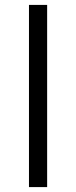

<svg xmlns="http://www.w3.org/2000/svg" viewBox="-20 -762 310 782"><path d="M172 0V-742H98V0Z"/></svg>

Font: Montserrat-Alt1
Style: Regular
Weight: 400
Designer: Differentunic
Foundry: Differentunic
Version: Version 7.222